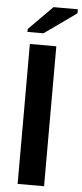

<svg xmlns="http://www.w3.org/2000/svg" viewBox="-61 -958 424 991"><g transform="rotate(5 150.5 -462.5)"><path d="M207 0H70V-725H207ZM135 -786H52V-801L175 -925H301V-904Z"/></g></svg>

Font: Libra Sans
Style: Bold
Weight: 700
Foundry: Context Ltd
Version: Version 1.000